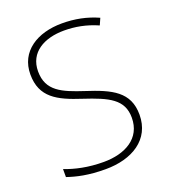

<svg xmlns="http://www.w3.org/2000/svg" viewBox="-135 -821 814 927"><g transform="rotate(-20 272.0 -357.0)"><path d="M492 -182C492 -299 410 -338 283 -379C177 -414 103 -444 103 -545C103 -643 186 -688 288 -688C343 -688 400 -678 459 -652L474 -686C416 -712 356 -724 290 -724C163 -724 63 -662 63 -544C63 -426 142 -386 259 -348C383 -307 452 -275 452 -181C452 -75 363 -26 252 -26C172 -26 107 -41 55 -61V-20C102 -4 160 10 249 10C385 10 492 -54 492 -182Z"/></g></svg>

Font: Noto Sans Cherokee ExtraLight
Style: Regular
Weight: 200
Designer: Monotype Design Team
Foundry: Monotype Imaging Inc.
Version: Version 2.001